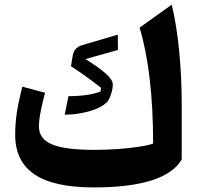

<svg xmlns="http://www.w3.org/2000/svg" viewBox="-20 -797 851 826"><path d="M761.7 -110.8Q690.9 9.3 382.8 9.3Q211.9 9.3 128.7 -46.6Q45.4 -102.5 45.4 -216.3Q45.4 -265.6 52.2 -311Q59.1 -356.4 75.7 -424.3L173.8 -397.9Q163.6 -359.4 155.5 -320.3Q147.5 -281.2 147.5 -252.4Q147.5 -199.2 203.9 -175.8Q260.3 -152.3 385.3 -152.3Q436.5 -152.3 486.1 -155.8Q535.6 -159.2 575.9 -165.3Q616.2 -171.4 638.7 -179.2Q638.7 -332.5 624 -457.3Q609.4 -582 580.6 -678.2L718.8 -776.9Q739.7 -690.9 750.7 -578.9Q761.7 -466.8 761.7 -350.6ZM486.8 -647.9 487.3 -582 347.7 -543Q402.8 -508.8 434.1 -481.4Q465.3 -454.1 465.3 -433.6Q465.3 -413.6 456.5 -388.7Q447.8 -363.8 438.5 -356Q421.4 -339.4 391.4 -327.6Q361.3 -315.9 326.4 -309.8Q291.5 -303.7 258.3 -303.7L274.4 -383.3Q360.8 -383.3 412.6 -403.3L414.6 -419.4Q391.1 -438 355 -464.4Q318.8 -490.7 285.6 -511.7L289.6 -538.6Q293.9 -571.8 303.5 -583.7Q313 -595.7 331.1 -602.1Z"/></svg>

Font: Pinar Bold
Style: Regular
Weight: 700
Designer: Amin Abedi
Version: Version 3.000